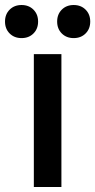

<svg xmlns="http://www.w3.org/2000/svg" viewBox="-55 -746 380 766"><path d="M80 0V-530H190V0ZM31 -594Q2 -594 -16.5 -612.5Q-35 -631 -35 -660Q-35 -689 -16.5 -707.5Q2 -726 31 -726Q60 -726 78.5 -707.5Q97 -689 97 -660Q97 -631 78.5 -612.5Q60 -594 31 -594ZM239 -594Q210 -594 191.5 -612.5Q173 -631 173 -660Q173 -689 191.5 -707.5Q210 -726 239 -726Q268 -726 286.5 -707.5Q305 -689 305 -660Q305 -631 286.5 -612.5Q268 -594 239 -594Z"/></svg>

Font: Golos Text Medium
Style: Regular
Weight: 500
Designer: A.Korolkova, Vitaly Kuzmin
Foundry: ParaType Ltd
Version: Version 2.004